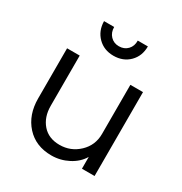

<svg xmlns="http://www.w3.org/2000/svg" viewBox="-173 -853 951 1001"><g transform="rotate(30 302.5 -352.0)"><path d="M277 20Q182 20 125.5 -42.5Q69 -105 69 -203V-505H145V-203Q145 -135 182.5 -92Q220 -49 286 -49Q353 -49 401.5 -95Q450 -141 450 -209V-505H526V0H450V-71Q425 -29 377.5 -4.5Q330 20 277 20ZM368 -724H429Q429 -666 392 -629Q355 -592 297 -592Q240 -592 203 -629Q166 -666 165 -724H226Q226 -691 246 -670Q266 -649 297 -649Q329 -649 349 -670Q369 -691 368 -724Z"/></g></svg>

Font: Metropolitano
Style: Regular
Weight: 400
Designer: Fonts by Alex Slobzheninov & Chris M. Simpson / Changes by Cristiano Sobral
Foundry: Fonts by Alex Slobzheninov & Chris M. Simpson / Changes by Cristiano Sobral
Version: Version 1.00;August 30, 2020;FontCreator 13.0.0.2681 64-bit